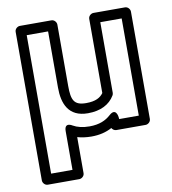

<svg xmlns="http://www.w3.org/2000/svg" viewBox="-86 -628 833 930"><g transform="rotate(-10 330.5 -162.5)"><path d="M426.8 -51.5C402.9 -29.8 371.1 -15 322.6 -15C289.2 -15 262.6 -21.6 241.5 -33.7C241.5 -33.7 204.1 -58.6 204.1 -12V178H99V-503H204.1V-226C204.1 -148.7 229.6 -79 325.9 -79C388.1 -79 432.8 -101.9 457.4 -143.2C459.7 -147.1 460.9 -151.5 460.9 -156V-503H566V-25H469.5L468.5 -35.5C468.5 -35.5 463.2 -84.6 426.8 -51.5ZM424.5 11.1C428.3 18.4 437 25 446.9 25H591C601.7 25 616 15.1 616 0V-528C616 -538.7 606.1 -553 591 -553H435.9C425.2 -553 410.9 -543.1 410.9 -528V-163.4C396.2 -143 372.9 -129 325.9 -129C266 -129 254.1 -156.1 254.1 -226V-528C254.1 -538.7 244.2 -553 229.1 -553H74C63.3 -553 49 -543.1 49 -528V203C49 213.7 58.9 228 74 228H229.1C239.8 228 254.1 218.1 254.1 203V25.7C273.5 31.5 298.2 35 322.6 35C362.7 35 395.1 26.9 424.5 11.1Z"/></g></svg>

Font: Asimov
Style: WidOu
Weight: 500
Designer: Google
Version: Version 2.000980; 2014